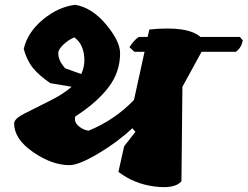

<svg xmlns="http://www.w3.org/2000/svg" viewBox="-20 -781 1033 801"><path d="M270 -92Q197 -92 118 -146.5Q39 -201 39 -266Q39 -285 79.5 -306Q120 -327 182 -357.5Q244 -388 279 -419L190 -434Q143 -466 117.5 -497.5Q92 -529 79 -577Q95 -646 158.5 -699Q222 -752 294 -761Q364 -749 422.5 -679Q481 -609 481 -559Q481 -480 432.5 -416.5Q384 -353 294 -295Q288 -272 308 -255Q328 -238 350 -236Q458 -280 539 -364L583 -565H541L520 -584Q538 -613 559 -627H596L603 -658Q763 -674 816 -627H981L993 -612Q986 -580 964 -565H821L741 -419L737 -25Q710 8 624.5 -3Q539 -14 474 -64L498 -171L545 -231L532 -246Q469 -187 388.5 -139.5Q308 -92 270 -92ZM332 -529Q332 -595 290 -625Q267 -616 245 -595.5Q223 -575 223 -559Q223 -528 252 -496L319 -472Q332 -500 332 -529Z"/></svg>

Font: Tillana ExtraBold
Style: Regular
Weight: 800
Designer: Lipi Raval (Devanagari, Latin), Jonny Pinhorn (Latin)
Foundry: Indian Type Foundry
Version: Version 2.003;PS 1.0;hotconv 1.0.79;makeotf.lib2.5.61930; tt